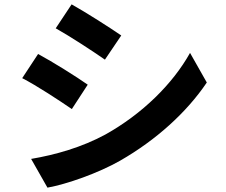

<svg xmlns="http://www.w3.org/2000/svg" viewBox="-20 -812 1040 882"><path d="M309 -792 236 -682C302 -645 406 -577 462 -538L537 -649C485 -685 375 -755 309 -792ZM123 -82 198 50C287 34 430 -16 532 -74C696 -168 837 -295 930 -433L853 -569C773 -426 634 -289 464 -194C355 -135 235 -101 123 -82ZM155 -564 82 -453C150 -418 253 -350 310 -311L383 -423C332 -459 222 -528 155 -564Z"/></svg>

Font: Source Han Sans SC Bold
Style: Regular
Weight: 700
Designer: Ryoko NISHIZUKA (kana & ideographs); Paul D. Hunt (Latin, Greek & Cyrillic); Wenlong ZHANG (bopomofo); Sandoll Communica
Foundry: Adobe Systems Incorporated
Version: Version 1.001;PS 1.001;hotconv 1.0.78;makeotf.lib2.5.61930